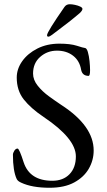

<svg xmlns="http://www.w3.org/2000/svg" viewBox="-20 -870 505 906"><path d="M226 -706Q214 -697 208 -697Q202 -697 202 -704Q202 -719 284 -837Q293 -850 309 -850Q320 -850 334 -847Q348 -844 358.5 -839Q369 -834 369 -828Q369 -820 356 -808Q334 -789 301.5 -763.5Q269 -738 226 -706ZM92 -103Q121 -17 227 -17Q278 -17 308 -48Q338 -79 338 -132Q338 -216 186 -318Q125 -359 92 -401Q59 -443 59 -504Q59 -545 85 -581.5Q111 -618 156.5 -641Q202 -664 260 -664Q312 -664 343 -654Q374 -644 379 -644Q389 -644 394.5 -625Q400 -606 402.5 -581.5Q405 -557 405 -539Q405 -512 398 -512Q369 -512 363 -540Q356 -583 325 -607Q294 -631 249 -631Q203 -631 169.5 -601.5Q136 -572 136 -523Q136 -493 158 -465.5Q180 -438 211 -415.5Q242 -393 269 -375Q422 -276 422 -160Q422 -114 399 -74Q376 -34 330 -9Q284 16 214 16Q131 16 80 -8Q64 -15 59 -25Q41 -63 41 -140Q41 -148 47.5 -158.5Q54 -169 63 -169Q71 -169 92 -103Z"/></svg>

Font: Benne
Style: Regular
Weight: 400
Designer: John-Daniel Harrington
Version: Version 1.001